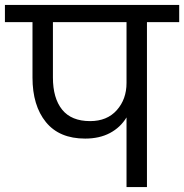

<svg xmlns="http://www.w3.org/2000/svg" viewBox="-47 -760 748 780"><path d="M681 -670H550V0H467V-283Q442 -242 399.5 -219.5Q357 -197 299 -197Q194 -197 139.5 -264Q85 -331 85 -445V-670H-27V-740H681ZM467 -670H168V-445Q168 -361 205.5 -314.5Q243 -268 319 -268Q388 -268 427.5 -312.5Q467 -357 467 -423Z"/></svg>

Font: MSTAGE
Style: Regular
Weight: 400
Designer: Ninad Kale (Devanagari), Jonny Pinhorn (Latin)
Foundry: Indian Type Foundry
Version: 4.004